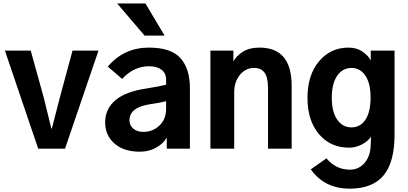

<svg xmlns="http://www.w3.org/2000/svg" viewBox="-20 -872 2394 1126"><path d="M8.8 -575.2H160.2L236.3 -300.8Q250 -247.1 281.2 -118.2H284.2Q309.6 -217.8 331.1 -300.8L405.3 -575.2H557.6L361.3 0H204.1Z M739.3 -166Q739.3 -137.7 761.2 -118.2Q783.2 -98.6 820.3 -98.6Q876 -98.6 915 -135.7Q954.1 -172.9 954.1 -233.4V-278.3Q915 -268.6 854.5 -259.8Q739.3 -241.2 739.3 -166ZM596.7 -154.3Q596.7 -233.4 656.7 -284.2Q716.8 -335 835.9 -352.5Q929.7 -368.2 954.1 -375V-405.3Q954.1 -443.4 926.8 -463.4Q899.4 -483.4 854.5 -483.4Q764.6 -483.4 696.3 -409.2L612.3 -481.4Q706.1 -592.8 853.5 -592.8Q983.4 -592.8 1038.6 -530.8Q1093.8 -468.8 1093.8 -354.5V0H958V-65.4Q939.5 -31.2 897 -6.8Q854.5 17.6 799.8 17.6Q706.1 17.6 651.4 -30.3Q596.7 -78.1 596.7 -154.3ZM667 -851.6H833L945.3 -663.1H828.1Z M1213.9 0V-575.2H1348.6V-511.7Q1363.3 -541 1401.9 -566.9Q1440.4 -592.8 1502 -592.8Q1690.4 -592.8 1690.4 -369.1V0H1551.8V-352.5Q1551.8 -418.9 1531.2 -446.3Q1510.7 -473.6 1470.7 -473.6Q1419.9 -473.6 1386.7 -432.6Q1353.5 -391.6 1353.5 -330.1V0Z M1925.8 -298.8Q1925.8 -215.8 1957.5 -170.4Q1989.3 -125 2041 -125Q2092.8 -125 2123 -169.9Q2153.3 -214.8 2153.3 -299.8Q2153.3 -383.8 2122.6 -428.7Q2091.8 -473.6 2042 -473.6Q1988.3 -473.6 1957 -427.2Q1925.8 -380.9 1925.8 -298.8ZM1783.2 -297.9Q1783.2 -432.6 1851.1 -512.7Q1918.9 -592.8 2023.4 -592.8Q2072.3 -592.8 2106 -569.3Q2139.6 -545.9 2154.3 -517.6V-575.2H2293.9V-83Q2293.9 80.1 2229 157.2Q2164.1 234.4 2031.2 234.4Q1882.8 234.4 1802.7 121.1L1894.5 56.6Q1949.2 123 2033.2 123Q2082 123 2115.7 85.9Q2149.4 48.8 2153.3 -9.8Q2155.3 -41 2155.3 -70.3Q2136.7 -42 2100.6 -23.9Q2064.5 -5.9 2027.3 -5.9Q1918 -5.9 1850.6 -85.4Q1783.2 -165 1783.2 -297.9Z"/></svg>

Font: Gothic A1 ExtraBold
Style: Regular
Weight: 800
Designer: HanYang I&C Co.,Ltd.
Foundry: HanYang I&C Co.,Ltd.
Version: Version 2.50